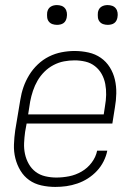

<svg xmlns="http://www.w3.org/2000/svg" viewBox="-20 -729 540 757"><path d="M198 8Q170 8 143 2Q116 -4 95 -19Q74 -34 60.5 -56.5Q47 -79 40.5 -105Q34 -131 35 -159Q36 -187 40 -215L60 -335Q64 -361 72.5 -385.5Q81 -410 95 -433Q109 -456 129 -475Q149 -494 173 -506Q197 -518 223 -523Q249 -528 274 -528Q302 -528 329 -522Q356 -516 377.5 -501Q399 -486 413 -463.5Q427 -441 433 -415Q439 -389 438.5 -361Q438 -333 433 -305L423 -242H85L79 -209Q76 -187 75 -165Q74 -143 78.5 -122Q83 -101 93.5 -82.5Q104 -64 120.5 -51.5Q137 -39 158.5 -34Q180 -29 202 -29Q227 -29 252.5 -34Q278 -39 301.5 -52.5Q325 -66 341.5 -88Q358 -110 363 -135H403Q399 -114 388.5 -93Q378 -72 362 -55Q346 -38 326.5 -25.5Q307 -13 285 -5.5Q263 2 241.5 5Q220 8 198 8ZM91 -278H389L394 -311Q398 -333 398.5 -355Q399 -377 395 -398Q391 -419 381 -437Q371 -455 354.5 -468Q338 -481 317 -486Q296 -491 274 -491Q253 -491 232 -487Q211 -483 191 -472.5Q171 -462 155 -446Q139 -430 128 -411Q117 -392 110 -371Q103 -350 99 -329ZM405 -631Q395 -631 386.5 -634Q378 -637 372.5 -644Q367 -651 366 -660.5Q365 -670 366 -680Q367 -686 370 -692Q373 -698 379 -702Q385 -706 391.5 -707.5Q398 -709 404 -709Q414 -709 422.5 -706Q431 -703 436.5 -696Q442 -689 443.5 -679.5Q445 -670 443 -660Q442 -654 439 -648Q436 -642 430.5 -638Q425 -634 418 -632.5Q411 -631 405 -631ZM205 -631Q195 -631 186.5 -634Q178 -637 172.5 -644Q167 -651 166 -660.5Q165 -670 166 -680Q167 -686 170 -692Q173 -698 179 -702Q185 -706 191.5 -707.5Q198 -709 204 -709Q214 -709 222.5 -706Q231 -703 236.5 -696Q242 -689 243.5 -679.5Q245 -670 243 -660Q242 -654 239 -648Q236 -642 230.5 -638Q225 -634 218 -632.5Q211 -631 205 -631Z"/></svg>

Font: Iosevka Term Curly XLt Obl
Style: Regular
Weight: 200
Italic angle: -9°
Designer: Belleve Invis
Foundry: Belleve Invis
Version: Version 32.3.0